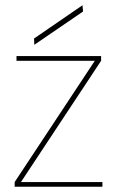

<svg xmlns="http://www.w3.org/2000/svg" viewBox="-20 -713 453 733"><path d="M36 0V-18L342 -481H43V-499H366V-481L60 -18H371V0ZM111 -542 110 -566 295 -693 297 -669Z"/></svg>

Font: DM Sans 20pt Thin
Style: Regular
Weight: 250
Version: Version 4.004;gftools[0.9.30]